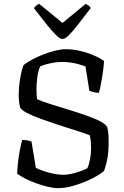

<svg xmlns="http://www.w3.org/2000/svg" viewBox="-20 -975 645 995"><path d="M280 0Q258 0 228.5 -7Q199 -14 168 -25Q137 -36 111 -49.5Q85 -63 69 -75Q70 -106 74 -139.5Q78 -173 84 -202.5Q90 -232 95 -250Q110 -250 124 -247Q138 -244 143 -242L166 -105Q184 -96 209.5 -87.5Q235 -79 262 -74Q289 -69 308 -69Q326 -69 349.5 -74Q373 -79 396 -87.5Q419 -96 433 -103Q441 -121 446.5 -149Q452 -177 452 -206Q452 -222 450.5 -241Q449 -260 445 -274Q417 -285 374 -298.5Q331 -312 283.5 -327.5Q236 -343 193 -358.5Q150 -374 120 -389.5Q90 -405 84 -419Q81 -430 79 -446.5Q77 -463 77 -480Q77 -524 84.5 -568.5Q92 -613 102 -638Q120 -652 147 -666.5Q174 -681 205 -693Q236 -705 266.5 -712.5Q297 -720 321 -720Q356 -720 393.5 -711.5Q431 -703 464 -689Q497 -675 519 -659Q518 -638 515 -614Q512 -590 508 -566.5Q504 -543 500 -524.5Q496 -506 492 -494Q476 -494 462.5 -498Q449 -502 443 -505L423 -631Q406 -637 386.5 -642.5Q367 -648 345.5 -651Q324 -654 300 -654Q283 -654 263 -651Q243 -648 223.5 -643Q204 -638 188 -631Q178 -609 173.5 -575Q169 -541 169 -511Q169 -496 170 -482Q171 -468 172 -461Q196 -450 238.5 -436.5Q281 -423 330.5 -408Q380 -393 425.5 -377Q471 -361 501.5 -345Q532 -329 536 -314Q540 -300 541.5 -281Q543 -262 543 -239Q543 -192 537 -157Q531 -122 519 -89Q507 -78 481.5 -63Q456 -48 421.5 -33.5Q387 -19 350.5 -9.5Q314 0 280 0ZM304 -773Q291 -773 271.5 -792Q252 -811 223.5 -846.5Q195 -882 156 -932Q159 -938 166.5 -945Q174 -952 183 -955L304 -856L424 -955Q433 -951 440.5 -945Q448 -939 450 -933Q410 -881 382 -845Q354 -809 335.5 -791Q317 -773 304 -773Z"/></svg>

Font: Texturina Medium 12pt Light
Style: Regular
Weight: 300
Version: Version 1.002